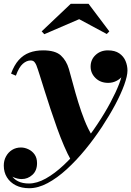

<svg xmlns="http://www.w3.org/2000/svg" viewBox="-38 -736 694 1016"><path d="M116.5 260Q76 260 45.8 244.8Q15.5 229.5 -1.2 202.5Q-18 175.5 -18 140Q-18 113.5 -6.2 91.8Q5.5 70 26 57.2Q46.5 44.5 73 44.5Q92.5 44.5 112.2 53.8Q132 63 145 81.2Q158 99.5 158 127.5Q158 167 133.5 189.2Q109 211.5 77 211.5Q56 211.5 34.2 202.2Q12.5 193 -2.2 176.8Q-17 160.5 -17 140H9Q9 168.5 21.5 190Q34 211.5 57.5 223.2Q81 235 115 235Q157.5 235 204.8 208.5Q252 182 299.8 137Q347.5 92 392.8 36.2Q438 -19.5 477.2 -78.5Q516.5 -137.5 546 -192.8Q575.5 -248 592.2 -291.5Q609 -335 609 -359Q609 -382 599.5 -401Q590 -420 573 -431.2Q556 -442.5 533 -442.5V-468.5Q559.5 -468.5 581 -456.5Q602.5 -444.5 614.8 -425Q627 -405.5 627 -382.5Q627 -359 614 -339.5Q601 -320 580 -308.8Q559 -297.5 534.5 -297.5Q493.5 -297.5 467.5 -323Q441.5 -348.5 441.5 -383.5Q441.5 -420.5 467.8 -445Q494 -469.5 533 -469.5Q570 -469.5 593 -453.8Q616 -438 626.2 -413.5Q636.5 -389 636.5 -362.5Q636.5 -334.5 619.5 -287.2Q602.5 -240 571.8 -182.2Q541 -124.5 500.5 -63Q460 -1.5 412.8 56Q365.5 113.5 315 159.8Q264.5 206 214 233Q163.5 260 116.5 260ZM338 112Q320 80.5 301 36.2Q282 -8 264 -58.2Q246 -108.5 229.2 -159.2Q212.5 -210 198 -256Q183.5 -302 172.5 -337.2Q161.5 -372.5 154.5 -390.5Q151.5 -398.5 144.8 -407.2Q138 -416 124 -416Q103 -416 82.8 -398.5Q62.5 -381 46 -335.5L20.5 -346.5Q37 -391.5 61.2 -418.5Q85.5 -445.5 117.8 -457.5Q150 -469.5 190 -469.5Q254.5 -469.5 284 -442.5Q313.5 -415.5 326.5 -371Q336.5 -337 348.5 -291.2Q360.5 -245.5 375.8 -195.8Q391 -146 409.5 -99.2Q428 -52.5 450.5 -16.5Q441 -3 427 13.2Q413 29.5 397.2 46.8Q381.5 64 366 80.8Q350.5 97.5 338 112ZM196.5 -555 182.5 -570 336.5 -716H430.5L540.5 -570L527 -556L381 -634.5Z"/></svg>

Font: Bodoni Moda 9pt ExtraBold
Style: Italic
Weight: 800
Italic angle: -13°
Designer: Owen Earl
Foundry: indestructible type
Version: Version 2.004